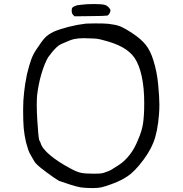

<svg xmlns="http://www.w3.org/2000/svg" viewBox="-20 -832 929 977"><path d="M102.5 -361.3Q106.4 -401.4 117.2 -454.1Q128.9 -502 139.6 -531.2Q150.4 -560.5 170.9 -588.9Q194.3 -625 210 -641.1Q225.6 -657.2 253.9 -670.9Q286.1 -684.6 330.6 -695.8Q375 -707 418 -711.9Q439.5 -712.9 464.8 -712.9Q477.5 -712.9 504.9 -712.4Q532.2 -711.9 556.6 -707Q579.1 -704.1 601.6 -693.4Q624 -682.6 653.3 -663.1Q699.2 -632.8 722.7 -602.5Q746.1 -572.3 760.7 -524.4Q778.3 -468.8 784.7 -403.8Q791 -338.9 791 -299.8Q791 -272.5 789.1 -250Q782.2 -161.1 760.3 -106Q738.3 -50.8 687.5 9.8Q667 34.2 647.5 50.8Q627.9 67.4 600.6 82Q578.1 93.8 545.9 105.5Q513.7 117.2 496.1 121.1Q478.5 125 453.1 125Q447.3 125 428.7 124.5Q410.2 124 388.7 121.1Q367.2 117.2 334 106.4L279.3 87.9Q256.8 74.2 218.3 45.9Q179.7 17.6 165 2Q161.1 -1 154.3 -11.7Q147.5 -22.5 139.6 -37.1Q128.9 -54.7 124 -68.8Q119.1 -83 112.3 -108.4Q103.5 -146.5 100.6 -180.7Q97.7 -214.8 97.7 -271.5Q97.7 -321.3 102.5 -361.3ZM169.9 -218.8Q174.8 -136.7 179.7 -118.2Q181.6 -116.2 183.6 -112.3Q185.5 -108.4 186.5 -104.5Q194.3 -76.2 235.4 -42Q276.4 -7.8 335 23.4Q370.1 43 392.1 47.4Q414.1 51.8 454.1 51.8Q483.4 51.8 495.1 50.3Q506.8 48.8 520.5 43Q536.1 38.1 547.4 31.2Q558.6 24.4 585.9 6.8Q614.3 -11.7 639.6 -43.9Q665 -76.2 682.6 -121.1Q702.1 -165 708 -204.6Q713.9 -244.1 713.9 -308.6Q713.9 -384.8 701.2 -443.4Q688.5 -502 665 -537.1Q642.6 -569.3 604 -590.8Q565.4 -612.3 507.8 -627Q488.3 -632.8 472.7 -634.8Q457 -636.7 434.6 -636.7Q419.9 -637.7 408.2 -637.7Q377.9 -637.7 357.9 -633.3Q337.9 -628.9 306.6 -614.3Q286.1 -606.4 276.9 -599.1Q267.6 -591.8 256.8 -580.1Q249 -572.3 240.7 -561Q232.4 -549.8 224.6 -540Q206.1 -507.8 190.9 -456.5Q175.8 -405.3 168.9 -347.7Q167 -326.2 167 -298.8Q167 -263.7 169.9 -218.8ZM344.7 -778.3Q344.7 -785.2 346.7 -790Q348.6 -795.9 360.8 -801.3Q373 -806.6 391.6 -807.6Q418 -811.5 459.5 -811.5Q501 -811.5 514.6 -806.6Q524.4 -803.7 533.2 -794.4Q542 -785.2 542 -779.3Q542 -771.5 537.1 -763.7Q532.2 -755.9 527.3 -752.9Q524.4 -752 500 -751Q475.6 -750 442.4 -750L359.4 -749L352.5 -755.9Q346.7 -760.7 345.7 -768.1Q344.7 -775.4 344.7 -778.3Z"/></svg>

Font: JasonHandwriting4
Style: Regular
Weight: 400
Version: Version 1.01.21